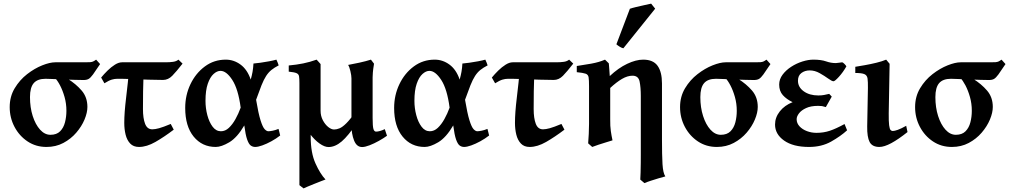

<svg xmlns="http://www.w3.org/2000/svg" viewBox="-20 -799 5587 1063"><path d="M442.9 -356Q425.3 -356 394.5 -356.9Q363.8 -357.9 330.3 -359.1Q296.9 -360.4 270 -361.6Q243.2 -362.8 232.4 -362.8Q187.5 -362.8 166.7 -338.6Q146 -314.5 146 -261.2Q146 -204.1 161.1 -156.7Q176.3 -109.4 201.9 -81.1Q227.5 -52.7 259.3 -52.7Q293.5 -52.7 312.7 -72Q332 -91.3 339.8 -121.8Q347.7 -152.3 347.7 -185.5Q347.7 -225.6 337.4 -262Q327.1 -298.3 312.5 -326.2Q297.9 -354 283.7 -368.2H283.2Q284.2 -368.2 299.1 -368.4Q314 -368.7 331.1 -367.7Q348.1 -366.7 354.5 -362.8Q400.4 -334.5 432.1 -297.6Q463.9 -260.7 463.9 -207Q463.9 -175.3 448 -137.2Q432.1 -99.1 402.3 -64.5Q372.6 -29.8 330.8 -7.6Q289.1 14.6 237.3 14.6Q178.7 14.6 132.8 -15.9Q86.9 -46.4 60.3 -96.7Q33.7 -147 33.7 -206.1Q33.7 -264.2 61.3 -310.3Q88.9 -356.4 130.1 -388.4Q171.4 -420.4 213.9 -437.3Q256.3 -454.1 286.1 -454.1Q327.6 -454.1 368.7 -454.1Q409.7 -454.1 450.2 -454.1Q469.7 -454.1 479.2 -454.8Q488.8 -455.6 495.4 -458.5Q502 -461.4 512.2 -468.8L534.2 -444.3Q508.8 -405.8 495.1 -387Q481.4 -368.2 470.7 -362.1Q460 -356 442.9 -356Z M990.7 -446.8Q956.5 -402.8 933.8 -379.6Q911.1 -356.4 882.8 -356.4Q844.2 -356.4 800.8 -357.9Q757.3 -359.4 718 -361.1Q678.7 -362.8 652.8 -362.8H629.4Q614.7 -362.8 598.9 -358.2Q583 -353.5 558.1 -337.9L540 -369.6Q555.7 -388.7 575.4 -408.2Q595.2 -427.7 616.2 -440.9Q637.2 -454.1 655.8 -454.1Q696.8 -454.1 742.4 -454.1Q788.1 -454.1 828.9 -454.1Q869.6 -454.1 896.5 -454.1Q920.9 -454.1 939 -456.8Q957 -459.5 967.8 -468.8ZM941.9 -81.1Q889.2 -41 840.6 -13.2Q792 14.6 749.5 14.6Q718.8 14.6 700.9 -4.2Q683.1 -22.9 675.5 -53.2Q668 -83.5 668 -118.7Q668 -174.3 678 -256.3Q688 -338.4 696.3 -429.2L777.3 -426.3Q772.9 -348.1 772.2 -293Q771.5 -237.8 771.5 -195.3Q771.5 -144.5 783.2 -113.8Q794.9 -83 823.2 -83Q838.4 -83 860.8 -89.1Q883.3 -95.2 925.3 -112.8Z M1174.3 14.6Q1099.1 14.6 1052.2 -42.7Q1005.4 -100.1 1005.4 -201.2Q1005.4 -272 1034.4 -332.8Q1063.5 -393.6 1114.3 -431.2Q1165 -468.8 1230 -468.8Q1274.4 -468.8 1311.8 -441.4Q1349.1 -414.1 1368.2 -358.4Q1374.5 -380.9 1378.2 -401.1Q1381.8 -421.4 1383.3 -447.3Q1397.5 -448.2 1421.6 -451.7Q1445.8 -455.1 1470.5 -459.7Q1495.1 -464.4 1510.3 -468.8Q1513.2 -463.9 1517.3 -452.6Q1521.5 -441.4 1522.9 -437Q1499 -424.8 1482.7 -411.6Q1466.3 -398.4 1453.4 -378.4Q1440.4 -358.4 1427.7 -326.7Q1415 -294.9 1397.9 -246.6Q1410.6 -170.4 1422.4 -133.1Q1434.1 -95.7 1445.1 -84Q1456.1 -72.3 1465.8 -72.3Q1473.6 -72.3 1489 -75.2Q1504.4 -78.1 1522 -85.4Q1523.4 -81.1 1526.4 -68.6Q1529.3 -56.2 1531.2 -48.8Q1508.8 -31.2 1482.4 -16.8Q1456.1 -2.4 1432.1 6.1Q1408.2 14.6 1393.1 14.6Q1379.4 14.6 1368.4 6.8Q1357.4 -1 1348.4 -26.4Q1339.4 -51.8 1332.5 -104.5Q1293 -37.1 1249.3 -11.2Q1205.6 14.6 1174.3 14.6ZM1203.1 -72.3Q1227.1 -72.3 1247.1 -91.1Q1267.1 -109.9 1283.7 -139.6Q1300.3 -169.4 1312.5 -203.1Q1298.8 -306.2 1266.1 -356.4Q1233.4 -406.7 1200.7 -406.7Q1181.6 -406.7 1162.4 -389.4Q1143.1 -372.1 1130.4 -335.4Q1117.7 -298.8 1117.7 -240.7Q1117.7 -200.2 1127.9 -161.4Q1138.2 -122.6 1157.2 -97.4Q1176.3 -72.3 1203.1 -72.3Z M2122.6 -47.4Q2103 -33.2 2077.1 -18.8Q2051.3 -4.4 2026.1 5.4Q2001 15.1 1984.9 15.1Q1954.6 15.1 1940.2 -21.5Q1925.8 -58.1 1925.8 -105.5Q1925.8 -109.9 1925.8 -135.7Q1925.8 -161.6 1925.8 -198.2Q1925.8 -234.9 1925.8 -271.5Q1925.8 -308.1 1925.8 -334.2Q1925.8 -360.4 1925.8 -365.2Q1925.8 -380.9 1919.9 -405.5Q1914.1 -430.2 1907.2 -439.5Q1934.1 -444.3 1970 -452.1Q2005.9 -460 2033.7 -468.8L2050.8 -446.3Q2048.8 -433.6 2046.4 -417.2Q2043.9 -400.9 2043 -370.6Q2043 -367.2 2043 -345.2Q2043 -323.2 2043 -292.2Q2043 -261.2 2043 -229.7Q2043 -198.2 2043 -174.8Q2043 -151.4 2043 -145.5Q2043 -100.1 2047.4 -85.2Q2051.8 -70.3 2062 -70.3Q2081.1 -70.3 2110.4 -84ZM1955.6 -118.2Q1908.2 -46.9 1871.8 -15.9Q1835.4 15.1 1798.8 15.1Q1776.9 15.1 1749.3 -4.4Q1721.7 -23.9 1696.3 -57.4Q1670.9 -90.8 1654.3 -133.5Q1637.7 -176.3 1637.7 -223.1Q1637.7 -227.1 1637.7 -244.1Q1637.7 -261.2 1637.7 -282.5Q1637.7 -303.7 1637.7 -320.1Q1637.7 -336.4 1637.7 -338.9Q1637.7 -363.8 1635.7 -376.2Q1633.8 -388.7 1621.6 -394Q1609.4 -399.4 1578.6 -402.3V-436.5Q1622.1 -440.4 1659.2 -448Q1696.3 -455.6 1732.9 -468.8Q1732.9 -468.8 1741.9 -459Q1751 -449.2 1754.9 -444.3Q1754.9 -442.9 1754.9 -417Q1754.9 -391.1 1754.9 -353.8Q1754.9 -316.4 1754.9 -278.6Q1754.9 -240.7 1754.9 -214.4Q1754.9 -188 1754.9 -186Q1754.9 -157.2 1767.3 -133.5Q1779.8 -109.9 1797.1 -95.9Q1814.5 -82 1829.6 -82Q1843.8 -82 1859.9 -88.6Q1876 -95.2 1897.2 -116.2Q1918.5 -137.2 1948.2 -179.7ZM1700.2 -224.1Q1700.2 -179.7 1700.2 -139.4Q1700.2 -99.1 1700.2 -42Q1700.2 47.4 1726.6 105.7Q1752.9 164.1 1782.2 194.8Q1774.9 197.3 1757.6 204.1Q1740.2 210.9 1720 219Q1699.7 227.1 1683.1 234.1Q1666.5 241.2 1660.6 244.1L1637.7 226.1Q1637.7 223.1 1637.7 195.1Q1637.7 167 1637.7 122.3Q1637.7 77.6 1637.7 24.2Q1637.7 -29.3 1637.7 -83Q1637.7 -136.7 1637.7 -183.3Q1637.7 -230 1637.7 -261.5Q1637.7 -293 1637.7 -300.3Q1637.7 -300.3 1646.7 -292.2Q1655.8 -284.2 1667.5 -272Q1679.2 -259.8 1689 -246.8Q1698.7 -233.9 1700.2 -224.1Z M2331.1 14.6Q2255.9 14.6 2209 -42.7Q2162.1 -100.1 2162.1 -201.2Q2162.1 -272 2191.2 -332.8Q2220.2 -393.6 2271 -431.2Q2321.8 -468.8 2386.7 -468.8Q2431.2 -468.8 2468.5 -441.4Q2505.9 -414.1 2524.9 -358.4Q2531.2 -380.9 2534.9 -401.1Q2538.6 -421.4 2540 -447.3Q2554.2 -448.2 2578.4 -451.7Q2602.5 -455.1 2627.2 -459.7Q2651.9 -464.4 2667 -468.8Q2669.9 -463.9 2674.1 -452.6Q2678.2 -441.4 2679.7 -437Q2655.8 -424.8 2639.4 -411.6Q2623 -398.4 2610.1 -378.4Q2597.2 -358.4 2584.5 -326.7Q2571.8 -294.9 2554.7 -246.6Q2567.4 -170.4 2579.1 -133.1Q2590.8 -95.7 2601.8 -84Q2612.8 -72.3 2622.6 -72.3Q2630.4 -72.3 2645.8 -75.2Q2661.1 -78.1 2678.7 -85.4Q2680.2 -81.1 2683.1 -68.6Q2686 -56.2 2688 -48.8Q2665.5 -31.2 2639.2 -16.8Q2612.8 -2.4 2588.9 6.1Q2564.9 14.6 2549.8 14.6Q2536.1 14.6 2525.1 6.8Q2514.2 -1 2505.1 -26.4Q2496.1 -51.8 2489.3 -104.5Q2449.7 -37.1 2406 -11.2Q2362.3 14.6 2331.1 14.6ZM2359.9 -72.3Q2383.8 -72.3 2403.8 -91.1Q2423.8 -109.9 2440.4 -139.6Q2457 -169.4 2469.2 -203.1Q2455.6 -306.2 2422.9 -356.4Q2390.1 -406.7 2357.4 -406.7Q2338.4 -406.7 2319.1 -389.4Q2299.8 -372.1 2287.1 -335.4Q2274.4 -298.8 2274.4 -240.7Q2274.4 -200.2 2284.7 -161.4Q2294.9 -122.6 2314 -97.4Q2333 -72.3 2359.9 -72.3Z M3153.8 -446.8Q3119.6 -402.8 3096.9 -379.6Q3074.2 -356.4 3045.9 -356.4Q3007.3 -356.4 2963.9 -357.9Q2920.4 -359.4 2881.1 -361.1Q2841.8 -362.8 2815.9 -362.8H2792.5Q2777.8 -362.8 2762 -358.2Q2746.1 -353.5 2721.2 -337.9L2703.1 -369.6Q2718.8 -388.7 2738.5 -408.2Q2758.3 -427.7 2779.3 -440.9Q2800.3 -454.1 2818.8 -454.1Q2859.9 -454.1 2905.5 -454.1Q2951.2 -454.1 2991.9 -454.1Q3032.7 -454.1 3059.6 -454.1Q3084 -454.1 3102.1 -456.8Q3120.1 -459.5 3130.9 -468.8ZM3105 -81.1Q3052.2 -41 3003.7 -13.2Q2955.1 14.6 2912.6 14.6Q2881.8 14.6 2864 -4.2Q2846.2 -22.9 2838.6 -53.2Q2831.1 -83.5 2831.1 -118.7Q2831.1 -174.3 2841.1 -256.3Q2851.1 -338.4 2859.4 -429.2L2940.4 -426.3Q2936 -348.1 2935.3 -293Q2934.6 -237.8 2934.6 -195.3Q2934.6 -144.5 2946.3 -113.8Q2958 -83 2986.3 -83Q3001.5 -83 3023.9 -89.1Q3046.4 -95.2 3088.4 -112.8Z M3541 -468.8Q3596.2 -468.8 3620.6 -434.8Q3645 -400.9 3645 -336.9Q3645 -335.4 3645 -313.2Q3645 -291 3645 -256.6Q3645 -222.2 3645 -183.6Q3645 -145 3645 -110.1Q3645 -75.2 3645 -52.5Q3645 -29.8 3645 -27.3Q3645 59.6 3647.9 109.4Q3650.9 159.2 3663.6 177.7Q3648.4 181.6 3626.2 188.2Q3604 194.8 3582.5 201.9Q3561 209 3547.9 214.8L3524.9 195.3Q3525.9 182.1 3526.6 156.2Q3527.3 130.4 3527.6 102.8Q3527.8 75.2 3527.8 56.2Q3527.8 55.7 3527.8 32.2Q3527.8 8.8 3527.8 -27.8Q3527.8 -64.5 3527.8 -105.7Q3527.8 -147 3527.8 -183.8Q3527.8 -220.7 3527.8 -243.9Q3527.8 -267.1 3527.8 -267.6Q3527.8 -314.9 3521.2 -347.4Q3514.6 -379.9 3481.9 -379.9Q3454.1 -379.9 3423.6 -362.1Q3393.1 -344.2 3358.4 -312Q3358.4 -312 3358.4 -294.7Q3358.4 -277.3 3358.4 -251.7Q3358.4 -226.1 3358.4 -200.2Q3358.4 -174.3 3358.4 -156.7Q3358.4 -139.2 3358.4 -139.2Q3357.9 -100.1 3361.8 -73.5Q3365.7 -46.9 3371.1 -22Q3356.9 -17.6 3335.4 -11Q3314 -4.4 3293 2.4Q3272 9.3 3258.8 14.6L3236.3 -5.4Q3238.3 -24.9 3239.7 -57.9Q3241.2 -90.8 3241.2 -112.8Q3241.2 -113.3 3241.2 -134.5Q3241.2 -155.8 3241.2 -186.5Q3241.2 -217.3 3241.2 -248Q3241.2 -278.8 3241.2 -300Q3241.2 -321.3 3241.2 -321.8Q3241.2 -356 3238.8 -371.1Q3236.3 -386.2 3222.2 -391.1Q3208 -396 3173.3 -399.4V-433.6Q3208 -438.5 3252.7 -446.5Q3297.4 -454.6 3329.6 -468.8L3350.6 -448.2Q3350.6 -448.2 3351.6 -437.5Q3352.5 -426.8 3353.5 -413.1Q3354.5 -399.4 3355.2 -388.7Q3356 -377.9 3356 -377.9Q3403.3 -422.4 3452.1 -445.6Q3501 -468.8 3541 -468.8ZM3431.2 -531.7Q3422.9 -533.2 3411.9 -539.8Q3400.9 -546.4 3392.6 -553.7L3467.3 -750.5Q3478 -754.4 3501.2 -760Q3524.4 -765.6 3548.3 -770.8Q3572.3 -775.9 3585 -778.8L3607.4 -751Z M4154.3 -356Q4136.7 -356 4106 -356.9Q4075.2 -357.9 4041.7 -359.1Q4008.3 -360.4 3981.4 -361.6Q3954.6 -362.8 3943.8 -362.8Q3898.9 -362.8 3878.2 -338.6Q3857.4 -314.5 3857.4 -261.2Q3857.4 -204.1 3872.6 -156.7Q3887.7 -109.4 3913.3 -81.1Q3939 -52.7 3970.7 -52.7Q4004.9 -52.7 4024.2 -72Q4043.5 -91.3 4051.3 -121.8Q4059.1 -152.3 4059.1 -185.5Q4059.1 -225.6 4048.8 -262Q4038.6 -298.3 4023.9 -326.2Q4009.3 -354 3995.1 -368.2H3994.6Q3995.6 -368.2 4010.5 -368.4Q4025.4 -368.7 4042.5 -367.7Q4059.6 -366.7 4065.9 -362.8Q4111.8 -334.5 4143.6 -297.6Q4175.3 -260.7 4175.3 -207Q4175.3 -175.3 4159.4 -137.2Q4143.6 -99.1 4113.8 -64.5Q4084 -29.8 4042.2 -7.6Q4000.5 14.6 3948.7 14.6Q3890.1 14.6 3844.2 -15.9Q3798.3 -46.4 3771.7 -96.7Q3745.1 -147 3745.1 -206.1Q3745.1 -264.2 3772.7 -310.3Q3800.3 -356.4 3841.6 -388.4Q3882.8 -420.4 3925.3 -437.3Q3967.8 -454.1 3997.6 -454.1Q4039.1 -454.1 4080.1 -454.1Q4121.1 -454.1 4161.6 -454.1Q4181.2 -454.1 4190.7 -454.8Q4200.2 -455.6 4206.8 -458.5Q4213.4 -461.4 4223.6 -468.8L4245.6 -444.3Q4220.2 -405.8 4206.5 -387Q4192.9 -368.2 4182.1 -362.1Q4171.4 -356 4154.3 -356Z M4666 -431.6Q4647.5 -398.9 4624.8 -374Q4602.1 -349.1 4594.7 -349.1Q4585.9 -349.1 4565.4 -364Q4544.9 -378.9 4518.1 -394Q4491.2 -409.2 4462.9 -409.2Q4436.5 -409.2 4417.2 -395Q4397.9 -380.9 4397.9 -352.1Q4397.9 -316.4 4429.9 -293.5Q4461.9 -270.5 4510.7 -270.5Q4529.3 -270.5 4542.7 -273.2Q4556.2 -275.9 4570.8 -279.3L4585 -264.2L4552.2 -206.1Q4538.1 -210.4 4530.8 -211.7Q4523.4 -212.9 4509.3 -212.9Q4469.2 -212.9 4442.9 -200.7Q4416.5 -188.5 4403.6 -171.4Q4390.6 -154.3 4390.6 -139.2Q4390.6 -116.7 4406.5 -99.6Q4422.4 -82.5 4447.5 -73Q4472.7 -63.5 4500.5 -63.5Q4540 -63.5 4574.2 -75Q4608.4 -86.4 4655.8 -112.3L4669.9 -77.6Q4634.3 -44.9 4581.5 -15.1Q4528.8 14.6 4459 14.6Q4371.1 14.6 4321 -20.8Q4271 -56.2 4271 -109.4Q4271 -148.9 4297.4 -182.4Q4323.7 -215.8 4368.2 -233.4Q4334.5 -249.5 4314.2 -272.2Q4293.9 -294.9 4293.9 -330.6Q4293.9 -360.4 4312.7 -385.5Q4331.5 -410.6 4360.6 -429.4Q4389.6 -448.2 4422.4 -458.5Q4455.1 -468.8 4483.4 -468.8Q4526.4 -468.8 4553.5 -459.2Q4580.6 -449.7 4607.4 -449.7Q4610.8 -449.7 4625 -451.7Q4639.2 -453.6 4643.1 -454.1Q4648.4 -452.1 4655.8 -444.6Q4663.1 -437 4666 -431.6Z M5004.4 -67.9Q4954.1 -27.8 4914.8 -6.6Q4875.5 14.6 4848.6 14.6Q4809.1 14.6 4794.7 -12.7Q4780.3 -40 4781.2 -99.1L4785.2 -312Q4785.6 -346.2 4783.2 -364Q4780.8 -381.8 4766.1 -388.4Q4751.5 -395 4715.3 -395V-429.2Q4736.3 -432.6 4768.3 -438.2Q4800.3 -443.8 4832.5 -451.7Q4864.7 -459.5 4886.2 -468.8L4905.3 -445.8L4900.4 -171.4Q4899.9 -126.5 4902.6 -105.7Q4905.3 -85 4910.6 -79.3Q4916 -73.7 4922.4 -73.7Q4932.6 -73.7 4950.4 -80.1Q4968.3 -86.4 4997.1 -102.5Z M5455.6 -356Q5438 -356 5407.2 -356.9Q5376.5 -357.9 5343 -359.1Q5309.6 -360.4 5282.7 -361.6Q5255.9 -362.8 5245.1 -362.8Q5200.2 -362.8 5179.4 -338.6Q5158.7 -314.5 5158.7 -261.2Q5158.7 -204.1 5173.8 -156.7Q5189 -109.4 5214.6 -81.1Q5240.2 -52.7 5272 -52.7Q5306.2 -52.7 5325.4 -72Q5344.7 -91.3 5352.5 -121.8Q5360.4 -152.3 5360.4 -185.5Q5360.4 -225.6 5350.1 -262Q5339.8 -298.3 5325.2 -326.2Q5310.5 -354 5296.4 -368.2H5295.9Q5296.9 -368.2 5311.8 -368.4Q5326.7 -368.7 5343.8 -367.7Q5360.8 -366.7 5367.2 -362.8Q5413.1 -334.5 5444.8 -297.6Q5476.6 -260.7 5476.6 -207Q5476.6 -175.3 5460.7 -137.2Q5444.8 -99.1 5415 -64.5Q5385.3 -29.8 5343.5 -7.6Q5301.8 14.6 5250 14.6Q5191.4 14.6 5145.5 -15.9Q5099.6 -46.4 5073 -96.7Q5046.4 -147 5046.4 -206.1Q5046.4 -264.2 5074 -310.3Q5101.6 -356.4 5142.8 -388.4Q5184.1 -420.4 5226.6 -437.3Q5269 -454.1 5298.8 -454.1Q5340.3 -454.1 5381.3 -454.1Q5422.4 -454.1 5462.9 -454.1Q5482.4 -454.1 5491.9 -454.8Q5501.5 -455.6 5508.1 -458.5Q5514.6 -461.4 5524.9 -468.8L5546.9 -444.3Q5521.5 -405.8 5507.8 -387Q5494.1 -368.2 5483.4 -362.1Q5472.7 -356 5455.6 -356Z"/></svg>

Font: Gentium Plus
Style: Bold
Weight: 700
Designer: Victor Gaultney, Annie Olsen, Iska Routamaa, Becca Hirsbrunner
Foundry: SIL International
Version: Version 6.101